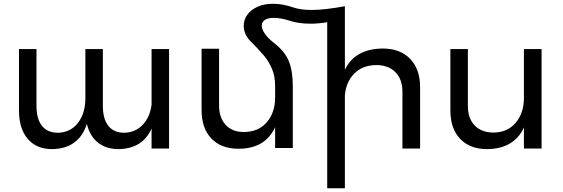

<svg xmlns="http://www.w3.org/2000/svg" viewBox="-20 -790 2992 1021"><path d="M879 -529V0H786V-107Q739 1 610 3Q544 3 500.5 -32Q457 -67 442 -131Q399 1 257 3Q174 3 127.5 -51.5Q81 -106 81 -202V-529H174V-227Q174 -158 203 -121Q232 -84 289 -84Q356 -86 395 -137Q434 -188 434 -268V-529H527V-227Q527 -158 556 -121Q585 -84 642 -84Q701 -86 739.5 -127Q778 -168 786 -234V-529Z M2214 -327V0H2120V-302Q2120 -369 2082.5 -406.5Q2045 -444 1980 -444Q1908 -443 1864 -399Q1820 -355 1814 -283V211H1720V-672Q1675 -664 1632 -664Q1571 -664 1526 -678Q1475 -695 1436 -695Q1405 -695 1388.5 -684Q1372 -673 1372 -654Q1372 -635 1387.5 -612Q1403 -589 1434 -564Q1493 -519 1515 -467Q1537 -415 1537 -333V-3H1443V-114Q1391 1 1248 1Q1156 1 1104 -53.5Q1052 -108 1052 -204V-531H1145V-229Q1145 -164 1180 -126Q1215 -88 1276 -88Q1353 -88 1398 -139Q1443 -190 1443 -272V-334Q1443 -384 1426.5 -423.5Q1410 -463 1383.5 -494.5Q1357 -526 1308 -575Q1276 -611 1276 -653Q1276 -685 1295 -711.5Q1314 -738 1349.5 -754Q1385 -770 1432 -770Q1484 -770 1541 -750Q1580 -737 1637 -737Q1705 -737 1814 -757V-419Q1867 -530 2015 -532Q2108 -532 2161 -477Q2214 -422 2214 -327Z M2860 -529V0H2766V-112Q2714 1 2571 3Q2479 3 2427 -51.5Q2375 -106 2375 -202V-529H2468V-227Q2468 -160 2504.5 -122.5Q2541 -85 2605 -85Q2679 -86 2722.5 -137.5Q2766 -189 2766 -269V-529Z"/></svg>

Font: Montserrat arm2
Style: Regular
Weight: 400
Designer: Julieta Ulanovsky
Foundry: Julieta Ulanovsky
Version: Version 6.000